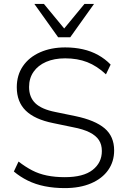

<svg xmlns="http://www.w3.org/2000/svg" viewBox="-20 -956 647 984"><path d="M312 8Q257 8 209.5 -1.5Q162 -11 122.5 -30.5Q83 -50 51 -77L75 -128Q110 -101 144.5 -83Q179 -65 220.5 -56.5Q262 -48 312 -48Q407 -48 454.5 -85Q502 -122 502 -182Q502 -215 487 -238Q472 -261 439.5 -277.5Q407 -294 354 -304L253 -325Q158 -344 112 -389Q66 -434 66 -509Q66 -571 97.5 -617Q129 -663 185.5 -688Q242 -713 314 -713Q362 -713 404.5 -703.5Q447 -694 483 -674Q519 -654 547 -625L523 -575Q477 -618 427 -637.5Q377 -657 314 -657Q258 -657 216.5 -639Q175 -621 152 -588Q129 -555 129 -510Q129 -458 161 -427Q193 -396 264 -382L366 -361Q467 -340 516 -298.5Q565 -257 565 -185Q565 -128 534.5 -84.5Q504 -41 447 -16.5Q390 8 312 8ZM278 -765 156 -936H205L309 -810L413 -936H462L340 -765Z"/></svg>

Font: Nunito Sans 12pt ExtraLight 12pt Light
Style: Regular
Weight: 300
Version: Version 3.101;gftools[0.9.27]